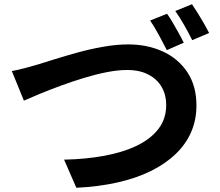

<svg xmlns="http://www.w3.org/2000/svg" viewBox="-20 -869 1040 908"><path d="M36 -533Q64 -538 98 -547Q132 -556 159 -564Q188 -573 237.5 -588.5Q287 -604 346.5 -620.5Q406 -637 469 -648Q532 -659 586 -659Q677 -659 750 -625.5Q823 -592 866 -527.5Q909 -463 909 -370Q909 -302 884 -244.5Q859 -187 810.5 -140.5Q762 -94 693 -60Q624 -26 535 -6Q446 14 341 19L283 -114Q384 -116 472 -132Q560 -148 626 -179.5Q692 -211 729 -259Q766 -307 766 -373Q766 -420 745 -457Q724 -494 682.5 -516Q641 -538 581 -538Q537 -538 484 -527.5Q431 -517 375.5 -500Q320 -483 267 -463.5Q214 -444 169 -425.5Q124 -407 93 -393ZM770 -804Q783 -786 797.5 -761Q812 -736 826 -711Q840 -686 849 -667L769 -632Q753 -663 731.5 -703Q710 -743 690 -772ZM888 -849Q901 -830 916.5 -805Q932 -780 946 -755.5Q960 -731 969 -713L889 -679Q874 -710 851.5 -749.5Q829 -789 809 -817Z"/></svg>

Font: Noto Sans SC
Style: Bold
Weight: 700
Designer: Ryoko NISHIZUKA  (kana, bopomofo & ideographs); Paul D. Hunt (Latin, Greek & Cyrillic); Sandoll Communications , Soo-you
Foundry: Adobe
Version: Version 2.004-H2;hotconv 1.0.118;makeotfexe 2.5.65603